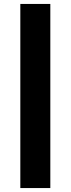

<svg xmlns="http://www.w3.org/2000/svg" viewBox="-20 -760 358 973"><path d="M83 193V-740H235V193Z"/></svg>

Font: Lexend
Style: Bold
Weight: 700
Designer: Bonnie Shaver-Troup, Thomas Jockin
Foundry: Lexend
Version: Version 1.007; ttfautohint (v1.8.3)